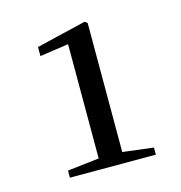

<svg xmlns="http://www.w3.org/2000/svg" viewBox="-75 -973 540 574"><g transform="rotate(-15 195.5 -685.5)"><path d="M73 -466V-488L177 -500H241L339 -488V-466ZM171 -466V-853L82 -840V-868L236 -905L244 -899V-466Z"/></g></svg>

Font: Noto Serif TC ExtraLight Medium
Style: Regular
Weight: 500
Version: Version 2.002-H1;hotconv 1.1.0;makeotfexe 2.6.0